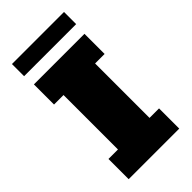

<svg xmlns="http://www.w3.org/2000/svg" viewBox="-244 -860 928 928"><g transform="rotate(-45 220.0 -396.0)"><path d="M47.4 0V-138.2H112.3V-510.3H47.4V-647.9H393.1V-510.3H328.1V-138.2H393.1V0ZM42 -709.5V-792.5H397.9V-709.5Z"/></g></svg>

Font: Black Ops One
Style: Regular
Weight: 400
Designer: James Grieshaber, Eben Sorkin
Foundry: Sorkin Type Co.
Version: Version 1.004; ttfautohint (v1.8.4.7-5d5b)